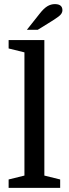

<svg xmlns="http://www.w3.org/2000/svg" viewBox="-20 -915 336 935"><path d="M111 -770 172 -847Q193 -874 210.5 -884.5Q228 -895 247 -895Q284 -895 284 -865Q284 -849 266.5 -835.5Q249 -822 211 -799L164 -770ZM99 -60V-660L22 -679V-720H196V-60L273 -41V0H22V-41Z"/></svg>

Font: Domine SemiBold
Style: Regular
Weight: 600
Designer: Pablo Impallari, Rodrigo Fuenzalida, Brenda Gallo
Foundry: Pablo Impallari, Rodrigo Fuenzalida, Brenda Gallo
Version: Version 2.000